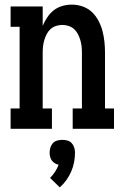

<svg xmlns="http://www.w3.org/2000/svg" viewBox="-20 -558 540 832"><path d="M26 0V-88H65V-442H26V-530H165V-446Q173 -465 185 -483Q197 -501 213 -513.5Q229 -526 249.5 -532Q270 -538 291 -538Q315 -538 338 -530Q361 -522 378 -506Q395 -490 406.5 -468.5Q418 -447 424 -424Q430 -401 432.5 -377.5Q435 -354 435 -330V-88H474V0H295V-88H335V-330Q335 -344 333.5 -357.5Q332 -371 328 -384.5Q324 -398 317.5 -410.5Q311 -423 301 -432Q291 -441 277.5 -445.5Q264 -450 250 -450Q236 -450 222.5 -445.5Q209 -441 199 -432Q189 -423 182.5 -410.5Q176 -398 172 -384.5Q168 -371 166.5 -357.5Q165 -344 165 -330V-88H205V0ZM239 254 197 213Q209 201 218.5 186.5Q228 172 234 156Q225 154 217 149Q209 144 204 136.5Q199 129 197 120.5Q195 112 195 103Q195 92 198.5 81Q202 70 209.5 62Q217 54 228 51Q239 48 250 48Q261 48 272 51Q283 54 290.5 62Q298 70 301.5 81Q305 92 305 103Q305 124 301 145Q297 166 288.5 185.5Q280 205 267.5 222.5Q255 240 239 254Z"/></svg>

Font: Iosevka Slab Semibold
Style: Regular
Weight: 600
Monospace: yes
Designer: Belleve Invis
Foundry: Belleve Invis
Version: Version 11.1.1; ttfautohint (v1.8.3)